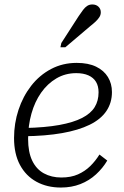

<svg xmlns="http://www.w3.org/2000/svg" viewBox="-20 -829 556 861"><path d="M253 12Q191 12 143.5 -14Q96 -40 69.5 -89.5Q43 -139 43 -210Q43 -276 63 -336.5Q83 -397 120 -444.5Q157 -492 209 -519.5Q261 -547 324 -547Q376 -547 411 -530Q446 -513 464 -483.5Q482 -454 482 -416Q482 -368 457 -331Q432 -294 382 -269.5Q332 -245 258 -232Q184 -219 86 -218L91 -255Q183 -257 246 -268.5Q309 -280 348 -300Q387 -320 404.5 -348.5Q422 -377 422 -415Q422 -443 410.5 -462Q399 -481 376.5 -491Q354 -501 322 -501Q273 -501 233 -477.5Q193 -454 164.5 -413.5Q136 -373 121 -319.5Q106 -266 106 -206Q106 -147 124.5 -108.5Q143 -70 177 -51.5Q211 -33 255 -33Q298 -33 329.5 -47Q361 -61 384.5 -84Q408 -107 426 -136L461 -109Q441 -75 410.5 -47Q380 -19 340.5 -3.5Q301 12 253 12ZM333 -757Q344 -773 352.5 -784.5Q361 -796 371 -802.5Q381 -809 394 -809Q411 -809 421.5 -799Q432 -789 432 -774Q432 -762 425.5 -752Q419 -742 409 -732.5Q399 -723 385 -712L273 -617H251L255 -636Z"/></svg>

Font: Roboto Serif 20pt ExtraLight
Style: Italic
Weight: 250
Italic angle: -10°
Version: Version 1.007